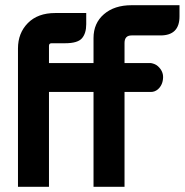

<svg xmlns="http://www.w3.org/2000/svg" viewBox="-20 -718 709 737"><path d="M339 -572Q339 -629 379 -663.5Q419 -698 485 -698H669V-655Q669 -582 596 -582H485Q458 -582 458 -553V-476H559Q576 -473 586 -464Q607 -445 606 -420Q605 -392 586 -375Q574 -365 559 -365H458V-1H339V-365H168V-1H49V-532Q49 -591 87 -629.5Q125 -668 192 -668H311V-625Q311 -590 294.5 -571Q278 -552 230 -552H178Q168 -552 168 -542V-476H339Z"/></svg>

Font: FifthLeg
Style: Bold
Weight: 700
Designer: Jakub Steiner
Version: Version 1.0